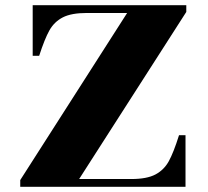

<svg xmlns="http://www.w3.org/2000/svg" viewBox="-20 -720 802 740"><path d="M58 0V-26L470 -670H315Q255 -670 222 -653Q189 -636 170.5 -603Q152 -570 131 -505H106V-700H698V-674L285 -30H486Q546 -30 579 -47.5Q612 -65 630.5 -98.5Q649 -132 670 -199H695V0Z"/></svg>

Font: Chonburi
Style: Regular
Weight: 400
Designer: Thanarat Vachiruckul and Stawix Ruecha
Foundry: Cadson Demak & Katatrad
Version: Version 1.000